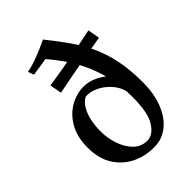

<svg xmlns="http://www.w3.org/2000/svg" viewBox="-219 -817 911 911"><g transform="rotate(-45 236.5 -361.5)"><path d="M440 -252Q440 -175 418 -118.5Q396 -62 359 -30.5Q322 1 277 5Q215 10 159.5 -13.5Q104 -37 69.5 -88Q35 -139 35 -216Q35 -288 63.5 -337Q92 -386 136 -410.5Q180 -435 227 -435Q262 -435 297 -418Q332 -401 357.5 -373Q383 -345 389 -311L356 -259Q356 -283 342.5 -307.5Q329 -332 306 -352.5Q283 -373 255.5 -384.5Q228 -396 200 -394Q176 -381 161 -354.5Q146 -328 139.5 -294.5Q133 -261 133 -227Q133 -183 147.5 -139.5Q162 -96 190 -67.5Q218 -39 259 -39Q297 -39 326.5 -84.5Q356 -130 356 -236Q356 -315 339.5 -379.5Q323 -444 298 -495.5Q273 -547 244.5 -586.5Q216 -626 191 -655L100 -641L89 -671Q124 -677 167.5 -694Q211 -711 248 -729Q292 -674 327.5 -623.5Q363 -573 388 -519Q413 -465 426.5 -400Q440 -335 440 -252ZM119 -550Q163 -556 219.5 -566Q276 -576 332 -587Q388 -598 431 -607L442 -547Q399 -540 342.5 -530Q286 -520 229.5 -509.5Q173 -499 130 -490Z"/></g></svg>

Font: Ruwudu
Style: Regular
Weight: 400
Designer: Becca Hirsbrunner Spalinger
Foundry: SIL International
Version: Version 3.000